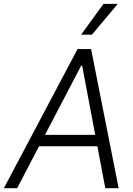

<svg xmlns="http://www.w3.org/2000/svg" viewBox="-53 -984 698 1004"><path d="M36.6 0H-32.7L352.5 -727.5H423.3L567.4 0H497.6L376.5 -641.1H371.6ZM133.3 -278.8H493.7L483.9 -219.2H123ZM371.1 -802.7 488.3 -963.9H563L427.7 -802.7Z"/></svg>

Font: Inter Tight Light
Style: Italic
Weight: 300
Italic angle: -9.39999°
Designer: Rasmus Andersson
Foundry: rsms
Version: Version 3.004